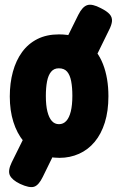

<svg xmlns="http://www.w3.org/2000/svg" viewBox="-20 -644 503 804"><path d="M387 -417 257 -479 308 -582Q325 -616 345.5 -622.5Q366 -629 402 -610Q428 -597 439 -584.5Q450 -572 449 -556Q448 -540 436 -517ZM64 126Q31 110 21.5 90.5Q12 71 29 36L80 -67L208 -3L159 97Q142 132 122.5 138Q103 144 64 126ZM229 17Q182 17 144 -1Q106 -19 78.5 -52.5Q51 -86 36 -133.5Q21 -181 21 -240Q21 -296 34 -343.5Q47 -391 72.5 -426Q98 -461 136.5 -480.5Q175 -500 227 -500Q297 -500 343 -466.5Q389 -433 411.5 -375Q434 -317 434 -241Q434 -179 419 -131Q404 -83 376.5 -50Q349 -17 311 0Q273 17 229 17ZM227 -124Q245 -124 257.5 -137.5Q270 -151 276.5 -177.5Q283 -204 283 -243Q283 -278 278 -304Q273 -330 261 -344Q249 -358 226 -358Q206 -358 194 -343.5Q182 -329 177 -303Q172 -277 172 -242Q172 -203 178.5 -177Q185 -151 197 -137.5Q209 -124 227 -124Z"/></svg>

Font: Fredoka Condensed SemiBold
Style: Regular
Weight: 600
Width: 3
Designer: Ben Nathan
Foundry: Milena B. Brandão, Ben Nathan
Version: Version 2.001